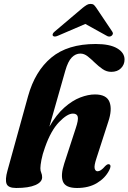

<svg xmlns="http://www.w3.org/2000/svg" viewBox="-20 -950 657 982"><path d="M210 -196Q197 -160 191.8 -132Q186.5 -104 186.5 -89.5Q186.5 -76 191 -66.2Q195.5 -56.5 195.5 -43.5Q195.5 -18.5 161 -3.5Q126.5 11.5 63 11.5Q21.5 11.5 13.5 -10.2Q5.5 -32 18 -76.5L123.5 -458Q159 -586 242.5 -655.5Q326 -725 469.5 -725Q541.5 -725 579.2 -702.8Q617 -680.5 617 -645.5Q617 -619.5 598.8 -601Q580.5 -582.5 549 -582.5Q525 -582.5 504.5 -596.8Q484 -611 465.2 -629.2Q446.5 -647.5 428.5 -661.8Q410.5 -676 391 -676Q366.5 -676 347 -656Q327.5 -636 314 -588.5L232.5 -302Q268 -363.5 309 -399.8Q350 -436 390.5 -451.5Q431 -467 465.5 -467Q525 -467 540 -428.5Q555 -390 533.5 -326.5L473.5 -141Q460.5 -102 464.2 -88Q468 -74 479 -74Q487 -74 496 -79.8Q505 -85.5 518.5 -101Q526 -108 530.5 -109.5Q535 -111 539 -109.5Q551.5 -104 538.5 -79Q518 -39 476 -13.8Q434 11.5 374 11.5Q315 11.5 302 -21.2Q289 -54 308.5 -113.5L367.5 -294.5Q381.5 -336 377.8 -352.5Q374 -369 353 -369Q324 -369 282 -325.5Q240 -282 210 -196ZM278 -768Q258.5 -759 251 -766.5Q248 -769.5 249.5 -775.5Q251 -781.5 259.5 -788.5L403 -910Q415 -919.5 423.8 -924.8Q432.5 -930 443.5 -930Q454.5 -930 460.2 -924.8Q466 -919.5 472.5 -910L554 -788.5Q559 -781.5 556.8 -775.5Q554.5 -769.5 550 -766.5Q538.5 -758.5 524 -768L416.5 -827.5Z"/></svg>

Font: Fraunces 72pt S000
Style: Bold Italic
Weight: 700
Italic angle: -16°
Version: Version 1.000; ttfautohint (v1.8.3)